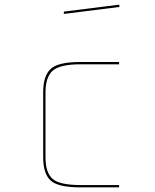

<svg xmlns="http://www.w3.org/2000/svg" viewBox="-20 -897 668 827"><path d="M493 -100V-90H326Q229 -90 197.5 -120Q166 -150 166 -219V-499Q166 -570 198 -600Q230 -630 326 -630H493V-620H326Q238 -620 207 -592.5Q176 -565 176 -499V-219Q176 -154 206 -127Q236 -100 326 -100ZM255 -847 494 -877V-867L255 -837Z"/></svg>

Font: Bungee Hairline
Style: Regular
Weight: 400
Designer: David Jonathan Ross
Foundry: David Jonathan Ross
Version: Version 1.001;PS 1.0;hotconv 1.0.72;makeotf.lib2.5.5900